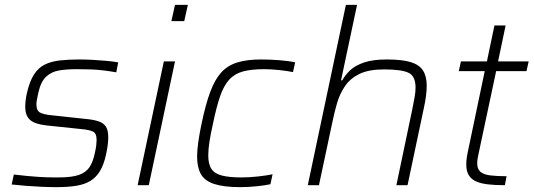

<svg xmlns="http://www.w3.org/2000/svg" viewBox="-20 -763 2198 791"><path d="M213 8Q184 8 151 6.5Q118 5 86 2.5Q54 0 28 -3L37 -44Q69 -40 92.5 -38Q116 -36 135.5 -34.5Q155 -33 174.5 -32.5Q194 -32 219 -32Q276 -32 305.5 -42.5Q335 -53 349.5 -75.5Q364 -98 371 -134Q375 -151 376.5 -164Q378 -177 378 -186Q378 -214 363 -221Q348 -228 317 -231L174 -246Q125 -251 104.5 -268.5Q84 -286 84 -323Q84 -334 85.5 -348.5Q87 -363 91 -380Q102 -428 120 -456Q138 -484 164.5 -497Q191 -510 226.5 -514Q262 -518 307 -518Q332 -518 360.5 -516.5Q389 -515 417 -512.5Q445 -510 467 -506L459 -465Q431 -470 405.5 -473Q380 -476 354 -477Q328 -478 297 -478Q256 -478 224.5 -473Q193 -468 170.5 -447.5Q148 -427 138 -381Q135 -366 132.5 -354.5Q130 -343 130 -333Q130 -307 145.5 -299Q161 -291 194 -288L333 -273Q366 -270 386.5 -263Q407 -256 416.5 -241Q426 -226 426 -198Q426 -185 424 -167.5Q422 -150 417 -127Q408 -85 392 -58.5Q376 -32 352 -17.5Q328 -3 293.5 2.5Q259 8 213 8Z M686 -676 701 -743H754L739 -676ZM547 0 655 -510H701L593 0Z M970 8Q902 8 862.5 -5Q823 -18 807.5 -46Q792 -74 792 -118Q792 -144 797 -179Q802 -214 811 -256Q827 -333 846 -384Q865 -435 891 -464Q917 -493 957 -505.5Q997 -518 1055 -518Q1091 -518 1130.5 -515Q1170 -512 1196 -506L1187 -466Q1163 -471 1129.5 -474.5Q1096 -478 1068 -478Q1015 -478 980.5 -468.5Q946 -459 924 -434.5Q902 -410 887 -367Q872 -324 858 -256Q848 -212 843 -179.5Q838 -147 838 -123Q838 -86 851.5 -66.5Q865 -47 895.5 -39.5Q926 -32 975 -32Q1007 -32 1043 -36Q1079 -40 1103 -45L1094 -4Q1071 1 1036.5 4.5Q1002 8 970 8Z M1248 0 1405 -743H1451L1385 -432H1390Q1402 -454 1422.5 -473.5Q1443 -493 1479.5 -505.5Q1516 -518 1573 -518Q1637 -518 1672.5 -507Q1708 -496 1723 -472Q1738 -448 1738 -410Q1738 -391 1735 -367.5Q1732 -344 1726 -317L1659 0H1613L1678 -310Q1684 -339 1688 -362Q1692 -385 1692 -402Q1692 -450 1662.5 -463.5Q1633 -477 1562 -477Q1499 -477 1461 -458.5Q1423 -440 1401.5 -408.5Q1380 -377 1369 -339.5Q1358 -302 1350 -263L1294 0Z M2060 0Q2020 0 1990 -3.5Q1960 -7 1940.5 -16Q1921 -25 1911 -41.5Q1901 -58 1901 -85Q1901 -92 1901.5 -100Q1902 -108 1903.5 -117Q1905 -126 1907 -136L1977 -470H1870L1879 -510H1986L2017 -658H2063L2032 -510H2158L2149 -470H2024L1950 -122Q1949 -117 1948 -111.5Q1947 -106 1946.5 -100.5Q1946 -95 1946 -90Q1946 -67 1959 -55.5Q1972 -44 1999 -40.5Q2026 -37 2067 -37Z"/></svg>

Font: Saira Thin ExtraLight
Style: Italic
Weight: 250
Italic angle: -12°
Version: Version 1.101